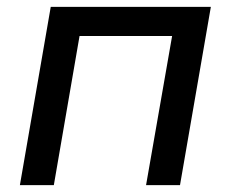

<svg xmlns="http://www.w3.org/2000/svg" viewBox="-20 -540 673 560"><path d="M38 0H137L212 -435H482L406 0H505L595 -520H128Z"/></svg>

Font: Fixel Display Medium
Style: Italic
Weight: 500
Italic angle: -10°
Designer: AlfaBravo + MacPaw
Foundry: Kyrylo Tkachov, Marchela Mozhyna, Serhii Makarenko, Maria Weinstein, Zakhar Kryvoshyya
Version: Version 1.210;Glyphs 3.2 (3217)